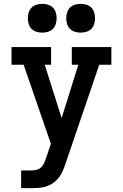

<svg xmlns="http://www.w3.org/2000/svg" viewBox="-20 -775 640 1000"><path d="M90 205V113H142Q156 113 170 109.5Q184 106 194.5 96Q205 86 210.5 72.5Q216 59 221 45L245 -26L103 -438H40V-530H246V-438H213L301 -160L388 -438H354V-530H560V-438H497L322 75Q316 94 308 113Q300 132 287.5 148.5Q275 165 258.5 177Q242 189 222.5 195.5Q203 202 182.5 203.5Q162 205 142 205ZM400 -605Q385 -605 370 -609.5Q355 -614 344.5 -624.5Q334 -635 329.5 -650Q325 -665 325 -680Q325 -695 329.5 -710Q334 -725 344.5 -735.5Q355 -746 370 -750.5Q385 -755 400 -755Q415 -755 430 -750.5Q445 -746 455.5 -735.5Q466 -725 470.5 -710Q475 -695 475 -680Q475 -665 470.5 -650Q466 -635 455.5 -624.5Q445 -614 430 -609.5Q415 -605 400 -605ZM200 -605Q185 -605 170 -609.5Q155 -614 144.5 -624.5Q134 -635 129.5 -650Q125 -665 125 -680Q125 -695 129.5 -710Q134 -725 144.5 -735.5Q155 -746 170 -750.5Q185 -755 200 -755Q215 -755 230 -750.5Q245 -746 255.5 -735.5Q266 -725 270.5 -710Q275 -695 275 -680Q275 -665 270.5 -650Q266 -635 255.5 -624.5Q245 -614 230 -609.5Q215 -605 200 -605Z"/></svg>

Font: Iosevka Slab Semibold Extended
Style: Regular
Weight: 600
Width: 7
Monospace: yes
Designer: Belleve Invis
Foundry: Belleve Invis
Version: Version 11.1.0; ttfautohint (v1.8.3)